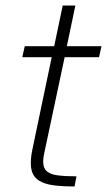

<svg xmlns="http://www.w3.org/2000/svg" viewBox="-20 -678 389 698"><path d="M251 0Q211 0 181 -3.5Q151 -7 131.5 -16Q112 -25 102 -41.5Q92 -58 92 -85Q92 -92 92.5 -100Q93 -108 94.5 -117Q96 -126 98 -136L168 -470H61L70 -510H177L208 -658H254L223 -510H349L340 -470H215L141 -122Q140 -117 139 -111.5Q138 -106 137.5 -100.5Q137 -95 137 -90Q137 -67 150 -55.5Q163 -44 190 -40.5Q217 -37 258 -37Z"/></svg>

Font: Saira Thin ExtraLight
Style: Italic
Weight: 250
Italic angle: -12°
Version: Version 1.101